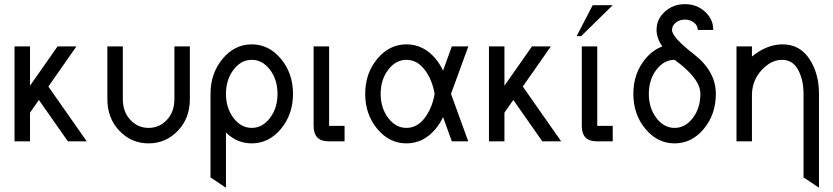

<svg xmlns="http://www.w3.org/2000/svg" viewBox="-20 -669 3946 909"><path d="M390.6 0H301.3L164.1 -195.8L122.1 -135.7V0H48.8V-449.2H122.1V-263.2L252.4 -449.2H341.8L209 -259.3Z M683.6 9.8Q602.5 9.8 545.4 -49.6Q488.3 -108.9 488.3 -200.2V-449.2H561.5V-200.2Q561.5 -139.2 597.2 -101.3Q632.8 -63.5 683.6 -63.5Q734.4 -63.5 770 -101.3Q805.7 -139.2 805.7 -200.2V-449.2H878.9V-200.2Q878.9 -108.9 821.8 -49.6Q764.6 9.8 683.6 9.8Z M1171.9 -63.5Q1222.7 -63.5 1258.3 -110.6Q1293.9 -157.7 1293.9 -224.6Q1293.9 -291.5 1258.3 -338.6Q1222.7 -385.7 1171.9 -385.7Q1121.1 -385.7 1085.4 -338.6Q1049.8 -291.5 1049.8 -224.6Q1049.8 -157.7 1085.4 -110.6Q1121.1 -63.5 1171.9 -63.5ZM1049.8 219.7 976.6 170.9V-224.6Q976.6 -321.8 1033.7 -390.4Q1090.8 -459 1171.9 -459Q1252.9 -459 1310.1 -390.4Q1367.2 -321.8 1367.2 -224.6Q1367.2 -127.4 1310.1 -58.8Q1252.9 9.8 1171.9 9.8Q1102.1 9.8 1049.8 -41.5Z M1611.3 0H1534.7Q1464.8 0 1464.8 -73.2V-449.2H1538.1V-73.2H1611.3Z M1904.3 -63.5Q1955.1 -63.5 1990.7 -110.6Q2026.4 -157.7 2037.6 -224.6Q2026.4 -291.5 1990.7 -338.6Q1955.1 -385.7 1904.3 -385.7Q1853.5 -385.7 1817.9 -338.6Q1782.2 -291.5 1782.2 -224.6Q1782.2 -157.7 1817.9 -110.6Q1853.5 -63.5 1904.3 -63.5ZM1904.3 9.8Q1823.2 9.8 1766.1 -58.8Q1709 -127.4 1709 -224.6Q1709 -321.8 1766.1 -390.4Q1823.2 -459 1904.3 -459Q1985.4 -459 2042.5 -390.6Q2064 -364.3 2077.6 -334.5L2119.1 -449.2H2197.3L2115.2 -224.6L2196.8 0H2119.1L2077.6 -114.7Q2064 -85 2042.5 -59.1Q1985.4 9.8 1904.3 9.8Z M2636.7 0H2547.4L2410.2 -195.8L2368.2 -135.7V0H2294.9V-449.2H2368.2V-263.2L2498.5 -449.2H2587.9L2455.1 -259.3Z M2880.9 0H2804.2Q2734.4 0 2734.4 -73.2V-449.2H2807.6V-73.2H2880.9Z M2731.4 -498H2710L2786.1 -644.5H2880.9Z M3173.8 9.8Q3092.8 9.8 3035.6 -58.8Q2978.5 -127.4 2978.5 -224.6Q2978.5 -321.8 3035.6 -390.6Q3070.8 -432.6 3115.7 -449.2Q3088.4 -488.8 3088.4 -527.3Q3088.4 -578.1 3127.7 -613.8Q3167 -649.4 3222.7 -649.4Q3278.3 -649.4 3317.6 -613.8Q3356.9 -578.1 3356.9 -527.3H3283.7Q3283.7 -547.4 3265.9 -561.8Q3248 -576.2 3222.7 -576.2Q3197.3 -576.2 3179.4 -561.8Q3161.6 -547.4 3161.6 -527.3Q3161.6 -492.7 3265.4 -412.1Q3369.1 -331.5 3369.1 -224.6Q3369.1 -127.4 3312 -58.8Q3254.9 9.8 3173.8 9.8ZM3173.8 -63.5Q3224.6 -63.5 3260.3 -110.6Q3295.9 -157.7 3295.9 -224.6Q3295.9 -297.4 3173.8 -385.7Q3123 -385.7 3087.4 -338.6Q3051.8 -291.5 3051.8 -224.6Q3051.8 -157.7 3087.4 -110.6Q3123 -63.5 3173.8 -63.5Z M3857.4 219.7 3784.2 170.9V-224.6Q3784.2 -291.5 3758.5 -338.6Q3732.9 -385.7 3682.1 -385.7Q3631.8 -385.7 3587.2 -338.6Q3542.5 -291.5 3540 -224.6V0H3466.8V-449.2H3540V-401.4Q3610.8 -459 3685.1 -459Q3766.1 -459 3811.8 -390.4Q3857.4 -321.8 3857.4 -224.6Z"/></svg>

Font: Catrinity
Style: Regular
Weight: 400
Designer: Alexander Lange
Foundry: High-Logic / Made with FontCreator
Version: Version 2.090;May 20, 2024;FontCreator 15.0.0.2974 64-bit